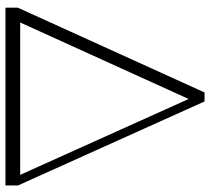

<svg xmlns="http://www.w3.org/2000/svg" viewBox="-53 -717 770 704"><g transform="rotate(90 332.0 -365.0)"><path d="M8 0V-45L319 -730H352L660 -46V0ZM57 -42 30 -54H627V-41L332 -696H354Z"/></g></svg>

Font: Savate ExtraLight
Style: Regular
Weight: 200
Designer: Max Esnée
Foundry: Plomb Type
Version: Version 2.000